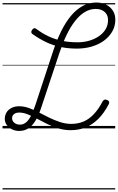

<svg xmlns="http://www.w3.org/2000/svg" viewBox="-20 -1020 936 1525"><path d="M541 14Q491 14 444.5 0Q398 -14 355.5 -35Q313 -56 274 -77Q235 -98 199.5 -112Q164 -126 133 -126Q107 -126 91.5 -114Q76 -102 76 -80Q76 -60 93.5 -45Q111 -30 138 -30Q165 -30 186.5 -47.5Q208 -65 226 -100Q244 -135 261 -186L401 -611Q430 -699 465.5 -771Q501 -843 543.5 -894Q586 -945 636.5 -972.5Q687 -1000 745 -1000Q789 -1000 823 -983Q857 -966 876.5 -935.5Q896 -905 896 -863Q896 -812 871.5 -769.5Q847 -727 805 -696.5Q763 -666 708 -650Q653 -634 592 -634Q521 -634 460 -647Q399 -660 345 -686Q291 -712 240 -748Q230 -755 228.5 -763Q227 -771 235 -783Q244 -795 252.5 -796Q261 -797 270 -789Q316 -755 365.5 -731.5Q415 -708 472 -696Q529 -684 597 -684Q643 -684 686 -696Q729 -708 763.5 -731Q798 -754 818 -786.5Q838 -819 838 -860Q838 -889 825.5 -908.5Q813 -928 791 -938.5Q769 -949 740 -949Q694 -949 653 -924Q612 -899 576 -853Q540 -807 509 -742.5Q478 -678 451 -597L311 -176Q289 -107 263 -63.5Q237 -20 205 0Q173 20 133 20Q101 20 74.5 7Q48 -6 33 -28Q18 -50 18 -75Q18 -104 31.5 -126.5Q45 -149 71 -162.5Q97 -176 132 -176Q170 -176 209.5 -162Q249 -148 289 -127Q329 -106 371 -85.5Q413 -65 457 -50.5Q501 -36 546 -36Q601 -36 645.5 -55.5Q690 -75 727 -115Q764 -155 796 -216Q802 -226 810.5 -228.5Q819 -231 831 -226Q844 -220 846.5 -212Q849 -204 844 -193Q807 -122 761.5 -76.5Q716 -31 661.5 -8.5Q607 14 541 14ZM0 475H895V485H0ZM0 -20H895V0H0ZM0 -505H895V-500H0ZM0 -995H895V-985H0Z"/></svg>

Font: Playwrite CZ Guides
Style: Regular
Weight: 400
Designer: Veronika Burian, José Scaglione
Foundry: TypeTogether
Version: Version 1.003